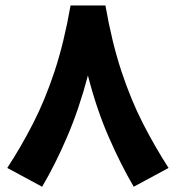

<svg xmlns="http://www.w3.org/2000/svg" viewBox="-20 -672 648 708"><path d="M240.2 -651.9H368.7Q392.6 -515.6 427.7 -409.4Q462.9 -303.2 507.1 -216.8Q551.3 -130.4 601.6 -52.7L473.1 16.6Q425.3 -64.9 380.6 -167.5Q335.9 -270 304.2 -393.6Q271.5 -269.5 227.5 -167.2Q183.6 -64.9 135.3 16.6L6.8 -52.7Q57.6 -130.4 101.8 -216.6Q146 -302.7 181.2 -408.9Q216.3 -515.1 240.2 -651.9Z"/></svg>

Font: Vazir Black FD-WOL-UI
Style: Black-FD-WOL-UI
Weight: 900
Designer: Saber Rastikerdar
Foundry: Saber Rastikerdar
Version: Version 30.0.0